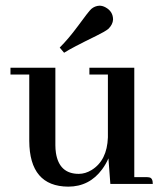

<svg xmlns="http://www.w3.org/2000/svg" viewBox="-20 -660 592 689"><path d="M503.9 -24.4H461.9V-417H300.8V-392.6H367.2V-167Q364.3 -84 308.6 -49.8Q286.1 -36.1 262.7 -36.1Q192.4 -36.1 180.7 -111.3Q178.7 -125 178.7 -138.7V-417H17.6V-392.6H85V-154.3Q85.9 8.8 224.6 9.8Q300.8 9.8 346.7 -52.7Q360.4 -71.3 369.1 -91.8L376 0H528.3Q528.3 -21.5 515.6 -23.4Q510.7 -24.4 503.9 -24.4ZM369.1 -556.6Q384.8 -572.3 385.7 -589.8Q385.7 -619.1 358.4 -633.8Q347.7 -639.6 336.9 -639.6Q320.3 -638.7 307.6 -627.9Q297.9 -619.1 258.8 -565.4Q225.6 -520.5 194.3 -489.3L210 -470.7Q235.4 -487.3 325.2 -531.2Q357.4 -546.9 369.1 -556.6Z"/></svg>

Font: Abhaya Libre SemiBold
Style: Regular
Weight: 600
Designer: Pushpananda Ekanayake, Sol Matas, Pathum Egodawatta
Foundry: Mooniak
Version: Version 1.050 ; ttfautohint (v1.6)